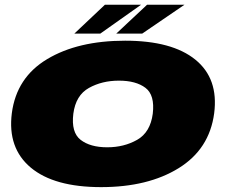

<svg xmlns="http://www.w3.org/2000/svg" viewBox="-20 -764 944 788"><path d="M395 4Q587.5 4 713.5 -74Q839.5 -152 859 -299Q877.5 -441.5 781.8 -519.2Q686 -597 493.5 -597Q300 -597 173.8 -521.5Q47.5 -446 28.5 -299Q10.5 -156.5 106.2 -76.2Q202 4 395 4ZM420 -159.5Q350.5 -159.5 311 -190Q271.5 -220.5 281 -297.5Q291 -373 344.8 -403Q398.5 -433 468 -433Q538 -433 577 -403.5Q616 -374 607 -297.5Q597 -221 543 -190.2Q489 -159.5 420 -159.5ZM457 -626H563.5L737 -744.5H583.5ZM285 -626H391.5L559 -744.5H410.5Z"/></svg>

Font: Anybody Expanded Black
Style: Italic
Weight: 900
Width: 7
Italic angle: -10°
Version: Version 1.113;gftools[0.9.25]